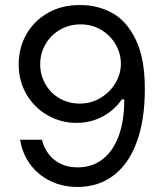

<svg xmlns="http://www.w3.org/2000/svg" viewBox="-20 -737 653 767"><path d="M427.7 -685.5C389.3 -706.4 347.3 -716.8 301.8 -716.8C252.9 -717.4 209.8 -707.2 172.4 -686C134.9 -664.9 106 -636.2 85.4 -600.1C64.9 -564 54.7 -523.8 54.7 -479.5C54.7 -435.2 65.1 -395.3 85.9 -359.9C106.8 -324.4 134.9 -296.5 170.4 -276.4C205.9 -256.2 244.5 -246.1 286.1 -246.1C310.9 -246.1 334.5 -249.8 356.9 -257.3C379.4 -264.8 399.9 -275.6 418.5 -289.6C437 -303.5 453.1 -320.3 466.8 -339.8H476.6C476.6 -283.2 469.1 -234.5 454.1 -193.8C439.1 -153.2 417.6 -122.1 389.6 -100.6C361.7 -79.1 328.5 -68.4 290 -68.4C264.6 -68.4 242.2 -73.1 222.7 -82.5C203.1 -92 187 -105 174.3 -121.6C161.6 -138.2 152.7 -157.2 147.5 -178.7H60.5C66.4 -141.6 79.8 -108.9 100.6 -80.6C121.4 -52.2 148.1 -30.1 180.7 -14.2C213.2 1.8 249.7 9.8 290 9.8C345.4 9.8 393.2 -5.5 433.6 -36.1C474 -66.7 504.9 -111.3 526.4 -169.9C547.9 -228.5 558.6 -299.2 558.6 -381.8C558.6 -463.9 546.4 -529.8 522 -579.6C497.6 -629.4 466.1 -664.7 427.7 -685.5ZM219.7 -618.2C244.5 -632.5 271.8 -639.6 301.8 -639.6C332.4 -639.6 359.9 -632.3 384.3 -617.7C408.7 -603 427.9 -583.7 441.9 -559.6C455.9 -535.5 462.9 -509.8 462.9 -482.4C462.9 -455.1 455.6 -429.2 440.9 -404.8C426.3 -380.4 406.4 -360.7 381.3 -345.7C356.3 -330.7 328.8 -323.2 298.8 -323.2C268.9 -323.2 241.9 -330.2 217.8 -344.2C193.7 -358.2 174.8 -377.3 161.1 -401.4C147.5 -425.5 140.6 -451.8 140.6 -480.5C140.6 -509.1 147.6 -535.6 161.6 -560.1C175.6 -584.5 195 -603.8 219.7 -618.2Z"/></svg>

Font: Pretendard Variable
Style: Regular
Weight: 400
Designer: Base glyphs from Inter by Rasmus Andersson; Hangeul glyphs from Noto Sans CJK(Source Han Sans) by Jang Soo-young and Kan
Foundry: Kil Hyung-jin
Version: Version 1.309;Glyphs 3.2 (3225)